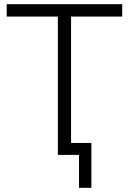

<svg xmlns="http://www.w3.org/2000/svg" viewBox="-20 -739 615 916"><path d="M357 157V0H256V-660H12V-719H563V-660H319V-57H416V157Z"/></svg>

Font: Nunitoga
Style: Light
Weight: 300
Designer: Vernon Adams
Foundry: Vernon Adams
Version: Version 1.0